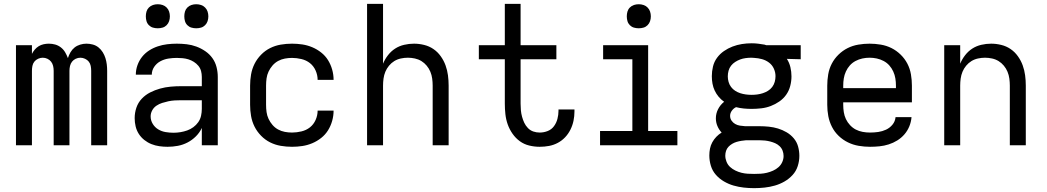

<svg xmlns="http://www.w3.org/2000/svg" viewBox="-20 -755 5440 998"><path d="M63 0V-520H146V-475Q152 -487 161 -497.5Q170 -508 181.5 -515Q193 -522 206.5 -525Q220 -528 234 -528Q234 -528 234 -528Q234 -528 234 -528Q251 -528 267 -523.5Q283 -519 296.5 -508.5Q310 -498 318.5 -483.5Q327 -469 333 -453Q338 -469 346.5 -483.5Q355 -498 367.5 -508Q380 -518 396.5 -523Q413 -528 429 -528Q429 -528 429 -528Q429 -528 429 -528Q446 -528 462.5 -523.5Q479 -519 492 -508.5Q505 -498 514 -483.5Q523 -469 528 -453Q533 -437 535 -420.5Q537 -404 537 -387V0H454V-387Q454 -400 451.5 -412.5Q449 -425 441.5 -434.5Q434 -444 422 -449.5Q410 -455 398 -455Q385 -455 373.5 -449.5Q362 -444 354.5 -434.5Q347 -425 344 -412.5Q341 -400 341 -387V0H259V-387Q259 -400 256 -412.5Q253 -425 245.5 -434.5Q238 -444 226.5 -449.5Q215 -455 202 -455Q190 -455 178 -449.5Q166 -444 158.5 -434.5Q151 -425 148.5 -412.5Q146 -400 146 -387V0Z M851 8Q830 8 808.5 5Q787 2 767 -6Q747 -14 730 -27.5Q713 -41 701.5 -59Q690 -77 685 -98Q680 -119 680 -141Q680 -169 689 -195.5Q698 -222 717 -242Q736 -262 760.5 -274.5Q785 -287 812 -294.5Q839 -302 866.5 -304.5Q894 -307 921 -307H1029V-355Q1029 -371 1025 -386Q1021 -401 1011 -413Q1001 -425 987.5 -433.5Q974 -442 959.5 -446.5Q945 -451 929.5 -452.5Q914 -454 899 -454Q877 -454 855 -450.5Q833 -447 813.5 -436.5Q794 -426 781.5 -407.5Q769 -389 769 -367Q769 -367 769 -367Q769 -367 769 -367H686Q686 -367 686 -367Q686 -367 686 -367Q686 -392 694.5 -416Q703 -440 718.5 -459.5Q734 -479 755 -492.5Q776 -506 800 -514Q824 -522 849 -525Q874 -528 899 -528Q925 -528 950.5 -525Q976 -522 1000.5 -513Q1025 -504 1047 -489Q1069 -474 1084 -453Q1099 -432 1105.5 -406.5Q1112 -381 1112 -355V0H1029V-90Q1018 -66 998.5 -46.5Q979 -27 955 -14.5Q931 -2 904.5 3Q878 8 851 8ZM882 -65Q900 -65 918 -68Q936 -71 953 -77Q970 -83 985 -94Q1000 -105 1010.5 -120Q1021 -135 1025 -153Q1029 -171 1029 -189V-234H921Q905 -234 888 -233Q871 -232 855 -228.5Q839 -225 823 -220Q807 -215 793 -205.5Q779 -196 771 -181Q763 -166 763 -150Q763 -129 774 -111Q785 -93 802.5 -82.5Q820 -72 840.5 -68.5Q861 -65 882 -65ZM1000 -608Q987 -608 975 -611.5Q963 -615 954 -624Q945 -633 941.5 -645Q938 -657 938 -670Q938 -683 941.5 -695Q945 -707 954 -716Q963 -725 975 -729Q987 -733 1000 -733Q1013 -733 1025 -729Q1037 -725 1046 -716Q1055 -707 1059 -695Q1063 -683 1063 -670Q1063 -657 1059 -645Q1055 -633 1046 -624Q1037 -615 1025 -611.5Q1013 -608 1000 -608ZM800 -608Q787 -608 775 -611.5Q763 -615 754 -624Q745 -633 741.5 -645Q738 -657 738 -670Q738 -683 741.5 -695Q745 -707 754 -716Q763 -725 775 -729Q787 -733 800 -733Q813 -733 825 -729Q837 -725 846 -716Q855 -707 859 -695Q863 -683 863 -670Q863 -657 859 -645Q855 -633 846 -624Q837 -615 825 -611.5Q813 -608 800 -608Z M1498 8Q1468 8 1439 3Q1410 -2 1384 -15Q1358 -28 1337 -49.5Q1316 -71 1303 -97Q1290 -123 1285 -152Q1280 -181 1280 -210V-310Q1280 -339 1285 -368Q1290 -397 1303 -423Q1316 -449 1337 -470.5Q1358 -492 1384 -505Q1410 -518 1439 -523Q1468 -528 1498 -528Q1525 -528 1551.5 -524Q1578 -520 1603 -509.5Q1628 -499 1649.5 -482Q1671 -465 1685 -442.5Q1699 -420 1706.5 -393.5Q1714 -367 1714 -340Q1714 -340 1714 -340Q1714 -340 1714 -340H1631Q1631 -340 1631 -340Q1631 -340 1631 -340Q1631 -365 1620.5 -388.5Q1610 -412 1591 -427Q1572 -442 1547 -448Q1522 -454 1498 -454Q1479 -454 1460.5 -450.5Q1442 -447 1425.5 -438Q1409 -429 1396.5 -414.5Q1384 -400 1376 -383Q1368 -366 1365.5 -347.5Q1363 -329 1363 -310V-210Q1363 -191 1365.5 -172.5Q1368 -154 1376 -137Q1384 -120 1396.5 -105.5Q1409 -91 1425.5 -82Q1442 -73 1460.5 -69.5Q1479 -66 1498 -66Q1522 -66 1547 -72Q1572 -78 1591 -93Q1610 -108 1620.5 -131.5Q1631 -155 1631 -180Q1631 -180 1631 -180Q1631 -180 1631 -180H1714Q1714 -180 1714 -180Q1714 -180 1714 -180Q1714 -153 1706.5 -126.5Q1699 -100 1685 -77.5Q1671 -55 1649.5 -38Q1628 -21 1603 -10.5Q1578 0 1551.5 4Q1525 8 1498 8Z M1888 0V-735H1971V-424Q1981 -448 1997 -468.5Q2013 -489 2034 -502.5Q2055 -516 2080.5 -522Q2106 -528 2132 -528Q2158 -528 2184.5 -521.5Q2211 -515 2233 -500Q2255 -485 2271 -462.5Q2287 -440 2296 -415Q2305 -390 2308.5 -363.5Q2312 -337 2312 -310V0H2229V-310Q2229 -328 2226.5 -346.5Q2224 -365 2217 -382Q2210 -399 2198 -413.5Q2186 -428 2170.5 -437.5Q2155 -447 2136.5 -451Q2118 -455 2100 -455Q2082 -455 2063.5 -451Q2045 -447 2029.5 -437.5Q2014 -428 2002 -413.5Q1990 -399 1983 -382Q1976 -365 1973.5 -346.5Q1971 -328 1971 -310V0Z M2785 8Q2758 8 2731 1.5Q2704 -5 2682 -21Q2660 -37 2644 -60Q2628 -83 2619 -108.5Q2610 -134 2607 -161.5Q2604 -189 2604 -216V-447H2469V-520H2604V-735H2686V-520H2872V-447H2686V-216Q2686 -199 2687.5 -182Q2689 -165 2693.5 -148.5Q2698 -132 2705 -117Q2712 -102 2724 -89.5Q2736 -77 2752 -71.5Q2768 -66 2785 -66Q2807 -66 2827 -74Q2847 -82 2859.5 -99Q2872 -116 2877.5 -137Q2883 -158 2883 -179Q2883 -181 2883 -182.5Q2883 -184 2883 -186H2966Q2966 -183 2966 -180.5Q2966 -178 2966 -175Q2966 -151 2961 -127Q2956 -103 2945 -81Q2934 -59 2917.5 -41.5Q2901 -24 2879.5 -12.5Q2858 -1 2834 3.5Q2810 8 2785 8Z M3099 0V-74H3267V-447H3115V-520H3349V-74H3501V0ZM3300 -608Q3287 -608 3275 -611.5Q3263 -615 3254 -624Q3245 -633 3241.5 -645Q3238 -657 3238 -670Q3238 -683 3241.5 -695Q3245 -707 3254 -716Q3263 -725 3275 -729Q3287 -733 3300 -733Q3313 -733 3325 -729Q3337 -725 3346 -716Q3355 -707 3359 -695Q3363 -683 3363 -670Q3363 -657 3359 -645Q3355 -633 3346 -624Q3337 -615 3325 -611.5Q3313 -608 3300 -608Z M3900 223Q3900 223 3900 223Q3900 223 3900 223Q3873 223 3846 220Q3819 217 3793 209.5Q3767 202 3743 188Q3719 174 3701 153.5Q3683 133 3675 106.5Q3667 80 3667 53Q3667 35 3670.5 17.5Q3674 0 3682.5 -15.5Q3691 -31 3703.5 -44Q3716 -57 3731 -66Q3717 -81 3709 -100Q3701 -119 3701 -140Q3701 -165 3712.5 -187.5Q3724 -210 3744 -226Q3728 -237 3715.5 -252Q3703 -267 3695 -284Q3687 -301 3683.5 -320Q3680 -339 3680 -359Q3680 -384 3686 -409Q3692 -434 3707 -454.5Q3722 -475 3743 -489.5Q3764 -504 3787.5 -513Q3811 -522 3836 -526Q3861 -530 3887 -530Q3904 -530 3920.5 -528Q3937 -526 3954 -523L3963 -520H4142V-447L4070 -449Q4083 -429 4088.5 -405.5Q4094 -382 4094 -358Q4094 -333 4087.5 -308Q4081 -283 4066.5 -262.5Q4052 -242 4031 -227.5Q4010 -213 3986.5 -204Q3963 -195 3937.5 -192Q3912 -189 3887 -189Q3866 -189 3846 -191Q3826 -193 3806 -198Q3793 -192 3784 -179.5Q3775 -167 3775 -153Q3775 -139 3782.5 -128Q3790 -117 3801.5 -110.5Q3813 -104 3826 -102Q3839 -100 3853 -99Q3854 -99 3856 -99Q3858 -99 3860 -99Q3863 -99 3866 -99Q3869 -99 3872 -99H3928Q3952 -99 3976.5 -96.5Q4001 -94 4024 -87Q4047 -80 4068.5 -67.5Q4090 -55 4106 -36Q4122 -17 4128.5 7Q4135 31 4135 55Q4135 82 4126.5 108.5Q4118 135 4099.5 155Q4081 175 4057.5 188.5Q4034 202 4008 209.5Q3982 217 3954.5 220Q3927 223 3900 223ZM3887 -262Q3902 -262 3916.5 -264Q3931 -266 3945 -270.5Q3959 -275 3972 -283Q3985 -291 3994 -303Q4003 -315 4007 -329.5Q4011 -344 4011 -359Q4011 -379 4002.5 -398Q3994 -417 3977.5 -429.5Q3961 -442 3941 -447.5Q3921 -453 3901 -454L3887 -455Q3886 -455 3886 -455Q3886 -455 3885 -455Q3871 -455 3856 -453Q3841 -451 3827.5 -446Q3814 -441 3801.5 -433Q3789 -425 3780 -413.5Q3771 -402 3767 -387.5Q3763 -373 3763 -358Q3763 -344 3767 -329.5Q3771 -315 3780 -303Q3789 -291 3801.5 -283Q3814 -275 3828 -270.5Q3842 -266 3857 -264Q3872 -262 3887 -262ZM3900 149Q3917 149 3933.5 148Q3950 147 3966.5 143Q3983 139 3998.5 132Q4014 125 4026.5 114Q4039 103 4046 87.5Q4053 72 4053 56Q4053 42 4048 28.5Q4043 15 4032.5 5Q4022 -5 4009.5 -10.5Q3997 -16 3983.5 -19.5Q3970 -23 3956 -24.5Q3942 -26 3928 -26H3872Q3869 -26 3865.5 -26Q3862 -26 3858 -26Q3846 -25 3833.5 -23Q3821 -21 3809 -17.5Q3797 -14 3786 -7.5Q3775 -1 3766.5 8Q3758 17 3754 29Q3750 41 3750 54Q3750 70 3756.5 86Q3763 102 3775 113Q3787 124 3802.5 131.5Q3818 139 3834 143Q3850 147 3866.5 148Q3883 149 3900 149Z M4502 8Q4473 8 4443.5 3Q4414 -2 4387.5 -15Q4361 -28 4339.5 -48.5Q4318 -69 4304.5 -95.5Q4291 -122 4285.5 -151Q4280 -180 4280 -210V-310Q4280 -339 4285 -368.5Q4290 -398 4303.5 -424Q4317 -450 4338.5 -471Q4360 -492 4386 -505Q4412 -518 4441.5 -523Q4471 -528 4500 -528Q4529 -528 4558.5 -523Q4588 -518 4614 -505Q4640 -492 4661.5 -471Q4683 -450 4696.5 -424Q4710 -398 4715 -368.5Q4720 -339 4720 -310V-223H4363V-210Q4363 -191 4366 -172Q4369 -153 4377 -136Q4385 -119 4398.5 -104.5Q4412 -90 4428.5 -81.5Q4445 -73 4464 -69.5Q4483 -66 4502 -66Q4524 -66 4545 -69Q4566 -72 4585.5 -81Q4605 -90 4619 -107Q4633 -124 4635 -146H4718Q4716 -121 4706.5 -98Q4697 -75 4681 -56.5Q4665 -38 4644 -25Q4623 -12 4599.5 -4.5Q4576 3 4551.5 5.5Q4527 8 4502 8ZM4363 -297H4637V-310Q4637 -329 4634 -347.5Q4631 -366 4623 -383.5Q4615 -401 4602.5 -415Q4590 -429 4573 -438Q4556 -447 4537.5 -451Q4519 -455 4500 -455Q4481 -455 4462.5 -451Q4444 -447 4427 -438Q4410 -429 4397.5 -415Q4385 -401 4377 -383.5Q4369 -366 4366 -347.5Q4363 -329 4363 -310Z M4888 0V-520H4971V-424Q4981 -448 4997 -468.5Q5013 -489 5034 -502.5Q5055 -516 5080.5 -522Q5106 -528 5132 -528Q5158 -528 5184.5 -521.5Q5211 -515 5233 -500Q5255 -485 5271 -462.5Q5287 -440 5296 -415Q5305 -390 5308.5 -363.5Q5312 -337 5312 -310V0H5229V-310Q5229 -328 5226.5 -346.5Q5224 -365 5217 -382Q5210 -399 5198 -413.5Q5186 -428 5170.5 -437.5Q5155 -447 5136.5 -451Q5118 -455 5100 -455Q5082 -455 5063.5 -451Q5045 -447 5029.5 -437.5Q5014 -428 5002 -413.5Q4990 -399 4983 -382Q4976 -365 4973.5 -346.5Q4971 -328 4971 -310V0Z"/></svg>

Font: Zed Mono Extended
Style: Regular
Weight: 400
Width: 7
Monospace: yes
Designer: Belleve Invis
Foundry: Belleve Invis
Version: Version 1.0.0; ttfautohint (v1.8.4)